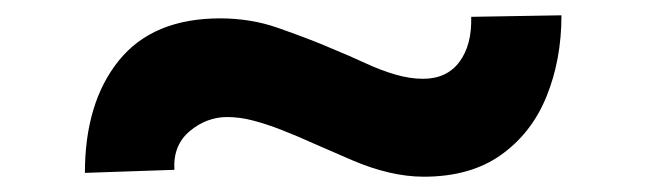

<svg xmlns="http://www.w3.org/2000/svg" viewBox="-20 -482 846 251"><path d="M534 -251Q512 -251 488.5 -256.5Q465 -262 440.5 -272.5Q416 -283 391 -294Q369 -304 348.5 -312Q328 -320 310.5 -324.5Q293 -329 277 -329Q250 -329 228 -310.5Q206 -292 208 -260L91 -256Q91 -348 135.5 -403Q180 -458 268 -458Q287 -458 306 -455Q325 -452 343.5 -445.5Q362 -439 380.5 -432Q399 -425 415 -418Q437 -409 457.5 -399.5Q478 -390 497 -384.5Q516 -379 533 -379Q564 -379 580.5 -401Q597 -423 596 -460L714 -462Q714 -404 694.5 -356Q675 -308 635 -279.5Q595 -251 534 -251Z"/></svg>

Font: Lexend Tera SemiBold
Style: Regular
Weight: 600
Version: Version 1.007